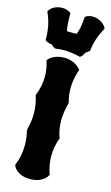

<svg xmlns="http://www.w3.org/2000/svg" viewBox="-164 -1020 623 1073"><g transform="rotate(15 147.0 -483.5)"><path d="M232 -663C231 -665 201 -703 139 -703C78 -703 51 -670 50 -668L46 -663L48 -657C57 -628 61 -600 61 -572C61 -536 54 -501 40 -465L38 -461L39 -457C49 -424 55 -391 55 -356C55 -325 50 -294 42 -262V-256C49 -227 52 -199 52 -172C52 -132 45 -94 30 -58L28 -54L30 -49C30 -47 50 2 127 2C204 2 226 -44 227 -46L229 -50L227 -55C215 -88 210 -121 210 -155C210 -189 216 -223 228 -256L230 -260L228 -264C217 -295 212 -327 212 -360C212 -392 217 -426 227 -462V-469C219 -495 216 -521 216 -548C216 -582 222 -616 234 -652L237 -658ZM311 -923C299 -947 266 -966 232 -966C219 -966 206 -963 195 -956L190 -953L189 -947C188 -913 182 -880 171 -850C163 -849 154 -849 145 -849C134 -849 124 -849 114 -850C109 -875 107 -901 107 -929V-952L103 -955C91 -964 75 -969 56 -969C32 -969 0 -960 -17 -934L-20 -929L-18 -923C4 -874 12 -826 12 -777L11 -771L17 -767C27 -761 39 -757 52 -756C57 -750 63 -745 71 -741L78 -739C93 -741 109 -743 124 -743C154 -743 184 -739 216 -731L221 -730L226 -733C234 -740 240 -749 244 -760C252 -764 259 -769 265 -775L268 -778V-781C273 -826 287 -869 311 -913L314 -918Z"/></g></svg>

Font: Hanalei Fill
Style: Regular
Weight: 400
Designer: Astigmatic (AOETI)
Foundry: Astigmatic (AOETI)
Version: Version 1.000